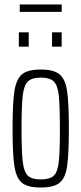

<svg xmlns="http://www.w3.org/2000/svg" viewBox="-20 -828 363 856"><path d="M36 -254Q36 -371 44.5 -423.5Q53 -476 78.5 -497Q104 -518 162 -518Q219 -518 245 -497Q271 -476 279 -423Q287 -370 287 -254Q287 -138 279 -85.5Q271 -33 245 -12.5Q219 8 162 8Q104 8 78.5 -12.5Q53 -33 44.5 -85.5Q36 -138 36 -254ZM247 -254Q247 -358 242 -403Q237 -448 219.5 -465Q202 -482 162 -482Q122 -482 104.5 -465Q87 -448 81.5 -403Q76 -358 76 -254Q76 -151 81.5 -106Q87 -61 104.5 -44.5Q122 -28 162 -28Q202 -28 219.5 -44.5Q237 -61 242 -105.5Q247 -150 247 -254ZM64 -620V-684H108V-620ZM212 -620V-684H255V-620ZM68 -775V-808H255V-775Z"/></svg>

Font: Saira Ultra Condensed ExLight
Style: Regular
Weight: 200
Width: 1
Designer: Hector Gatti with collaboration of the Omnibus-Type team
Foundry: Omnibus-Type
Version: Version 1.001; ttfautohint (v1.8)